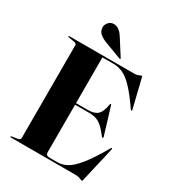

<svg xmlns="http://www.w3.org/2000/svg" viewBox="-213 -1017 1041 1149"><g transform="rotate(30 307.0 -442.5)"><path d="M32.5 -696.5Q32.5 -700 38 -700H485.5Q503 -700 516.2 -706Q529.5 -712 532.5 -712Q535 -712 537 -701L584 -507.5Q585 -501 582 -499.5Q579.5 -498.5 576 -503Q522.5 -580.5 484.2 -620.5Q446 -660.5 414 -674.8Q382 -689 348 -689H272V-373H354Q398.5 -373 420.2 -392.8Q442 -412.5 450.5 -467Q451.5 -472.5 454.5 -472.5Q458.5 -473 460 -466.5L516.5 -280.5Q518 -275 514.5 -273.5Q511 -272 507.5 -275.5Q481.5 -310 460.8 -328.8Q440 -347.5 418.5 -354.8Q397 -362 368 -362H272V-34.5Q272 -11 297 -11H355Q386 -11 418.5 -29Q451 -47 491.5 -97.2Q532 -147.5 587 -243.5Q590.5 -248.5 593.5 -247.5Q596.5 -246 595 -239L539.5 1Q537 12 534.5 12Q531 12 517.5 6Q504 0 483.5 0H38Q32.5 0 32.5 -3.5Q32.5 -7 39.5 -8L74 -13.5Q95 -17 95 -28V-672Q95 -683 74 -686.5L39.5 -692Q32.5 -693 32.5 -696.5ZM299 -849.5 368.5 -740.5Q371 -737.5 369.5 -735Q368 -732.5 363.5 -734L248 -777.5Q223.5 -786.5 203.2 -802.2Q183 -818 182.5 -847.5Q182.5 -863.5 195.8 -879.8Q209 -896 232 -896.5Q269 -897 299 -849.5Z"/></g></svg>

Font: Fraunces 144pt
Style: Bold
Weight: 700
Version: Version 1.000;[b76b70a41]